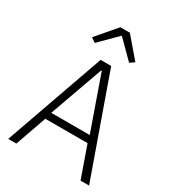

<svg xmlns="http://www.w3.org/2000/svg" viewBox="-228 -1103 1110 1228"><g transform="rotate(30 327.5 -488.5)"><path d="M293 -977H363L488 -831L455 -808L328 -935L201 -808L168 -831ZM89 0H29L288 -733H366L626 0H563L482 -230H170ZM325 -677 184 -282H468L329 -677Z"/></g></svg>

Font: IBM Plex Sans JP Light
Style: Regular
Weight: 300
Designer: Mike Abbink; Paul van der Laan; Pieter van Rosmalen; Wujin Sim; Yejin Wi; Jinhee Kim; Boomi Park; Yona Kim; Kichan Ma
Foundry: Sandoll Inc.
Version: Version 1.002